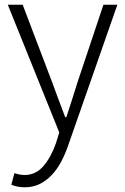

<svg xmlns="http://www.w3.org/2000/svg" viewBox="-20 -553 530 813"><path d="M85 240Q52 240 28 229L41 180Q49 183 61 185.5Q73 188 84 188Q132 188 164.5 149.5Q197 111 217 53L231 8L13 -533H76L200 -207Q213 -172 227.5 -132.5Q242 -93 256 -57H261Q273 -93 285.5 -132.5Q298 -172 309 -207L418 -533H477L269 62Q257 97 240.5 129Q224 161 201.5 185.5Q179 210 150.5 225Q122 240 85 240Z"/></svg>

Font: SpoqaHanSansJP-Light
Style: Regular
Weight: 300
Designer: [Source Han Sans]
Ryoko NISHIZUKA  (kana & ideographs); Paul D. Hunt (Latin, Greek & Cyrillic); Wenlong ZHANG  (bopomofo
Foundry: Spoqa (http://bi.spoqa.com)
Version: Version 1.002.20150607